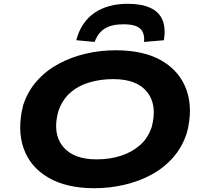

<svg xmlns="http://www.w3.org/2000/svg" viewBox="-20 -981 1074 1012"><path d="M478 11Q329 11 233.5 -45.5Q138 -102 104 -200.5Q70 -299 102 -426Q126 -500 174.5 -554.5Q223 -609 289 -644.5Q355 -680 431.5 -698Q508 -716 589 -716Q740 -716 834.5 -660Q929 -604 963.5 -505.5Q998 -407 965 -281Q941 -206 892.5 -151Q844 -96 778.5 -60.5Q713 -25 635.5 -7Q558 11 478 11ZM490 -141Q559 -141 617.5 -160Q676 -179 718.5 -216.5Q761 -254 780 -313Q810 -427 756 -495.5Q702 -564 577 -564Q508 -564 449 -546Q390 -528 348.5 -490.5Q307 -453 287 -393Q256 -279 310.5 -210Q365 -141 490 -141ZM479 -760 382 -769Q407 -864 477 -912.5Q547 -961 654 -961Q726 -961 772.5 -939.5Q819 -918 836.5 -875.5Q854 -833 844 -769L739 -760Q744 -805 720 -829Q696 -853 631 -853Q567 -853 531 -829.5Q495 -806 479 -760Z"/></svg>

Font: Nunito Sans 7pt Expanded ExtraBold
Style: Italic
Weight: 800
Width: 7
Italic angle: -9°
Designer: Vernon Adams
Foundry: Vernon Adams
Version: Version 3.101;gftools[0.9.27]